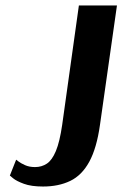

<svg xmlns="http://www.w3.org/2000/svg" viewBox="-20 -670 447 701"><path d="M39 -87Q39 -87 47.5 -80.5Q56 -74 71.5 -67Q87 -60 108 -60Q132 -60 151 -72.5Q170 -85 184 -118.5Q198 -152 207 -214L268 -650H407L345 -214Q333 -129 306 -79.5Q279 -30 236.5 -9.5Q194 11 137 11Q94 11 67 1Q40 -9 28 -19Q16 -29 16 -29Z"/></svg>

Font: Arsenal SC
Style: Bold Italic
Weight: 700
Italic angle: -9.10001°
Designer: Andrij Shevchenko
Foundry: Stairsfor
Version: Version 2.001; ttfautohint (v1.8.4.7-5d5b)